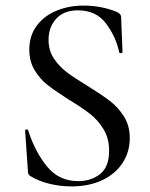

<svg xmlns="http://www.w3.org/2000/svg" viewBox="-20 -656 539 688"><path d="M294 -348Q344 -317 373.5 -294.5Q403 -272 424 -239Q445 -206 445 -161Q445 -112 419.5 -72.5Q394 -33 346.5 -10.5Q299 12 236 12Q196 12 157 2.5Q118 -7 89 -25Q84 -28 82 -32Q80 -36 80 -44L70 -187Q69 -191 74.5 -192Q80 -193 81 -189Q105 -113 148 -60Q191 -7 260 -7Q307 -7 339 -32.5Q371 -58 371 -116Q371 -160 351 -193Q331 -226 302 -248.5Q273 -271 225 -300Q178 -330 150.5 -351.5Q123 -373 104 -404.5Q85 -436 85 -478Q85 -529 112.5 -565Q140 -601 184.5 -618.5Q229 -636 278 -636Q344 -636 399 -613Q414 -606 414 -595L419 -470Q419 -466 413.5 -465.5Q408 -465 407 -469Q396 -523 360.5 -571Q325 -619 259 -619Q209 -619 181.5 -589Q154 -559 154 -513Q154 -475 173 -446.5Q192 -418 219 -397.5Q246 -377 294 -348Z"/></svg>

Font: Cormorant Garamond Medium
Style: Regular
Weight: 500
Designer: Christian Thalmann (Catharsis Fonts)
Foundry: Catharsis Fonts
Version: Version 4.000